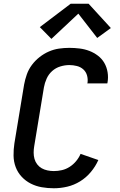

<svg xmlns="http://www.w3.org/2000/svg" viewBox="-20 -999 640 1027"><path d="M268 8Q235 8 203.5 2.5Q172 -3 144.5 -17Q117 -31 96 -53.5Q75 -76 64 -105Q53 -134 52.5 -166.5Q52 -199 57 -232L109 -547Q114 -574 123.5 -601Q133 -628 150.5 -651.5Q168 -675 191.5 -693.5Q215 -712 241.5 -723.5Q268 -735 295.5 -739Q323 -743 351 -743Q379 -743 406.5 -739.5Q434 -736 458.5 -726.5Q483 -717 504 -701Q525 -685 538 -662.5Q551 -640 555.5 -612.5Q560 -585 555 -557Q555 -556 554.5 -555Q554 -554 554 -553H447Q447 -554 447.5 -554.5Q448 -555 448 -555Q451 -576 445.5 -595.5Q440 -615 425.5 -628Q411 -641 391 -646Q371 -651 351 -651Q327 -651 302.5 -643.5Q278 -636 259 -619Q240 -602 229.5 -578.5Q219 -555 215 -532L163 -217Q160 -200 160 -182.5Q160 -165 164.5 -149Q169 -133 179 -120Q189 -107 203 -99Q217 -91 234 -87.5Q251 -84 268 -84Q290 -84 311.5 -89Q333 -94 352.5 -106.5Q372 -119 387 -137Q402 -155 411 -176L506 -143Q491 -109 466 -79Q441 -49 408.5 -29Q376 -9 340 -0.5Q304 8 268 8ZM255 -791 193 -854 358 -979H454L573 -849L500 -796L399 -926Z"/></svg>

Font: Iosevka SS04 Semibold Extended
Style: Italic
Weight: 600
Width: 7
Italic angle: -9°
Monospace: yes
Designer: Belleve Invis
Foundry: Belleve Invis
Version: Version 19.0.0; ttfautohint (v1.8.4)